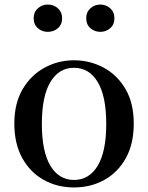

<svg xmlns="http://www.w3.org/2000/svg" viewBox="-20 -808 652 844"><path d="M305 16Q232 16 172.5 -17Q113 -50 78 -113Q43 -176 43 -265Q43 -354 79.5 -416Q116 -478 176 -510.5Q236 -543 305 -543Q375 -543 435 -511Q495 -479 531.5 -417Q568 -355 568 -265Q568 -175 533 -112.5Q498 -50 438.5 -17Q379 16 305 16ZM305 -17Q372 -17 409.5 -79.5Q447 -142 447 -263Q447 -385 409.5 -447.5Q372 -510 305 -510Q239 -510 201.5 -447.5Q164 -385 164 -263Q164 -142 201.5 -79.5Q239 -17 305 -17ZM190 -668Q165 -668 146.5 -684Q128 -700 128 -728Q128 -755 146.5 -771.5Q165 -788 190 -788Q216 -788 234.5 -771.5Q253 -755 253 -728Q253 -700 234.5 -684Q216 -668 190 -668ZM421 -668Q396 -668 377.5 -684Q359 -700 359 -728Q359 -755 377.5 -771.5Q396 -788 421 -788Q446 -788 464.5 -771.5Q483 -755 483 -728Q483 -700 464.5 -684Q446 -668 421 -668Z"/></svg>

Font: Noto Serif TC ExtraLight SemiBold
Style: Regular
Weight: 600
Version: Version 2.003-H1;hotconv 1.1.1;makeotfexe 2.6.0